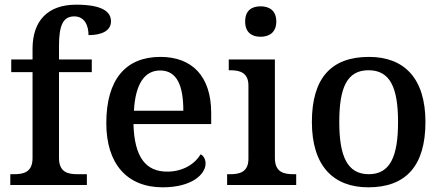

<svg xmlns="http://www.w3.org/2000/svg" viewBox="-20 -790 1889 820"><path d="M24 0H351V-46H310C271 -46 232 -54 232 -115V-482H372V-536H232V-594C232 -679 248 -720 297 -720C344 -720 358 -677 358 -640C417 -640 454 -660 454 -699C454 -740 417 -770 305 -770C185 -770 119 -702 119 -582V-536H28V-482H119V-115C119 -54 80 -46 40 -46H24Z M675 10C800 10 858 -46 858 -92C858 -110 849 -125 837 -131C813 -91 763 -57 694 -57C603 -57 554 -118 550 -260H882V-307C882 -466 799 -547 665 -547C518 -547 434 -452 434 -264C434 -91 522 10 675 10ZM763 -317H552C558 -429 596 -489 664 -489C737 -489 763 -422 763 -317Z M1093 -633C1129 -633 1160 -651 1160 -698C1160 -746 1129 -763 1093 -763C1056 -763 1027 -746 1027 -698C1027 -651 1056 -633 1093 -633ZM950 0H1245V-46H1233C1193 -46 1154 -54 1154 -115V-536H957V-490H963C1001 -490 1041 -482 1041 -425V-112C1041 -54 1002 -46 963 -46H950Z M1553 10C1713 10 1797 -81 1797 -269C1797 -457 1705 -547 1556 -547C1395 -547 1312 -457 1312 -269C1312 -81 1404 10 1553 10ZM1555 -46C1463 -46 1429 -123 1429 -269C1429 -416 1462 -490 1554 -490C1646 -490 1680 -416 1680 -269C1680 -123 1647 -46 1555 -46Z"/></svg>

Font: Noto Serif Oriya Medium
Style: Regular
Weight: 500
Designer: David Williams
Foundry: Google LLC, David Williams
Version: Version 1.051